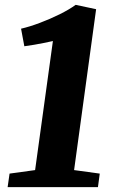

<svg xmlns="http://www.w3.org/2000/svg" viewBox="-20 -773 480 793"><path d="M19.5 -56 125 -70.5 198.5 -603.5Q180 -599.5 160.8 -595.5Q141.5 -591.5 121.5 -588.2Q101.5 -585 80.5 -582L67 -654.5Q102 -662.5 144.5 -678.5Q187 -694.5 226.8 -714.2Q266.5 -734 292.5 -753L377 -735L286 -70.5L392 -56L384.5 0H11.5Z"/></svg>

Font: Merriweather 24pt Black
Style: Italic
Weight: 900
Italic angle: -7.8°
Designer: Eben Sorkin
Foundry: Eben Sorkin
Version: Version 2.101